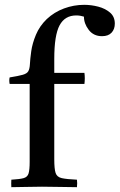

<svg xmlns="http://www.w3.org/2000/svg" viewBox="-20 -775 496 796"><path d="M330 -427H205V-114Q205 -75 210.5 -58Q216 -41 236 -36.5Q256 -32 299 -30Q301 -16 299 1Q265 1 230 0Q195 -1 154 -1Q114 -1 86.5 0Q59 1 27 1Q26 -14 27 -30Q62 -32 78 -36.5Q94 -41 98.5 -56Q103 -71 103 -104V-427H20Q17 -442 20 -454Q57 -460 74.5 -465Q92 -470 97.5 -480Q103 -490 104 -509Q105 -530 109.5 -562.5Q114 -595 129 -631Q144 -667 174 -696Q205 -725 245.5 -740Q286 -755 329 -755Q358 -755 387 -747.5Q416 -740 436 -723Q456 -706 456 -677Q456 -654 442.5 -639.5Q429 -625 403 -625Q368 -625 348 -651Q328 -677 328 -706Q321 -708 313.5 -709.5Q306 -711 296 -711Q249 -711 227 -670Q205 -629 205 -531V-473H330Q333 -451 330 -427Z"/></svg>

Font: Castoro
Style: Regular
Weight: 400
Designer: John Hudson
Foundry: Tiro Typeworks Ltd.
Version: Version 2.04